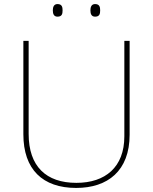

<svg xmlns="http://www.w3.org/2000/svg" viewBox="-20 -981 752 945"><path d="M240 -930C240 -913 245 -899 263 -899C285 -899 288 -913 288 -930C288 -946 285 -961 263 -961C245 -961 240 -946 240 -930ZM425 -930C425 -913 430 -899 448 -899C470 -899 473 -913 473 -930C473 -946 470 -961 448 -961C430 -961 425 -946 425 -930ZM618 -318V-780H592V-310C592 -158 498 -81 356 -81C207 -81 121 -162 121 -322V-780H95V-320C95 -147 190 -56 355 -56C510 -56 618 -140 618 -318Z"/></svg>

Font: Noto Sans Malayalam UI Thin
Style: Regular
Weight: 100
Designer: Jelle Bosma - Monotype Design Team
Foundry: Monotype Imaging Inc.
Version: Version 2.104